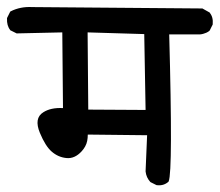

<svg xmlns="http://www.w3.org/2000/svg" viewBox="-32 -585 636 556"><path d="M420.4 -49.3 404.8 -57.1 403.8 -57.6 402.8 -58.6Q397.5 -64.5 394 -72Q390.6 -79.6 389.6 -88.4V-88.9V-89.4L394 -193.4L222.2 -195.3Q222.2 -185.5 220.5 -177Q218.8 -168.5 214.6 -160.9Q210.4 -153.3 204.6 -147Q184.1 -124.5 159.7 -127.4Q136.2 -129.9 117.7 -146Q99.6 -161.6 83.5 -200.2Q65.9 -242.7 93.3 -259.8Q115.2 -273.9 150.4 -272L148.4 -491.2L17.6 -488.3H16.1L15.1 -488.8L-0.5 -496.6L-2 -497.1L-2.4 -498Q-12.7 -510.7 -11.7 -531.7V-532.7L-11.2 -533.7L-3.4 -549.3L-2.4 -551.3L-1 -552.2Q26.9 -566.4 61.5 -564.5L552.7 -560.5H554.2L555.7 -559.6L573.2 -549.8H574.2L574.7 -548.8Q585.9 -536.1 584 -515.1V-514.2L583.5 -513.2L575.7 -497.6L574.7 -496.1L573.7 -495.1Q569.8 -492.2 565.4 -490.2Q561 -488.3 556.6 -487.1Q552.2 -485.8 547.4 -485.4H546.9H458Q468.8 -89.4 456.5 -60.1L456.1 -59.1L455.1 -58.1Q441.4 -46.4 422.4 -48.8H421.4ZM389.6 -266.6 385.7 -486.3 221.7 -491.2 223.6 -267.6Z"/></svg>

Font: NaikaiFont
Style: SemiBold
Weight: 600
Version: Version 1.89